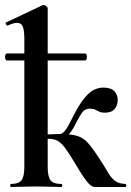

<svg xmlns="http://www.w3.org/2000/svg" viewBox="-22 -745 523 765"><path d="M21 0Q19 0 19 -6Q19 -12 21 -12Q52 -12 63.5 -26.5Q75 -41 75 -81V-589Q75 -623 69 -638.5Q63 -654 46 -654Q39 -654 29 -651Q19 -648 8 -643Q5 -642 2 -648Q-1 -654 1 -655L147 -724Q149 -725 150 -725Q151 -725 152 -725Q157 -725 162.5 -720.5Q168 -716 168 -712V-81Q168 -41 179.5 -26.5Q191 -12 222 -12Q226 -12 226 -6Q226 0 222 0Q202 0 176.5 -1Q151 -2 122 -2Q93 -2 67 -1Q41 0 21 0ZM6 -504Q1 -504 -1 -511Q-3 -518 -1 -525Q1 -532 6 -532H316Q322 -532 323.5 -525Q325 -518 323.5 -511Q322 -504 316 -504ZM359 0Q353 0 347 -2Q341 -4 332.5 -12.5Q324 -21 310.5 -40.5Q297 -60 276 -96Q252 -136 236.5 -156.5Q221 -177 206.5 -184.5Q192 -192 170 -192Q153 -192 132 -189L131 -207Q142 -208 160 -209Q178 -210 195 -210.5Q212 -211 216 -211Q261 -211 285.5 -203.5Q310 -196 328 -176Q346 -156 372 -116Q394 -83 407 -60Q420 -37 435.5 -25Q451 -13 478 -12Q481 -12 481 -6Q481 0 478 0ZM216 -191V-211Q225 -211 234 -221Q243 -231 250 -244Q257 -257 261 -265Q288 -320 309.5 -348Q331 -376 350 -386Q369 -396 389 -396Q420 -396 433.5 -382Q447 -368 447 -347Q447 -325 434.5 -310.5Q422 -296 396 -296Q382 -296 373.5 -300Q365 -304 357.5 -308Q350 -312 336 -312Q326 -312 318 -308Q310 -304 302 -292Q294 -280 282 -257Q266 -223 249.5 -207Q233 -191 216 -191Z"/></svg>

Font: Cormorant Infant Light
Style: Regular
Weight: 300
Designer: Christian Thalmann (Catharsis Fonts)
Foundry: Catharsis Fonts
Version: Version 4.001